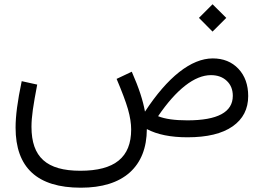

<svg xmlns="http://www.w3.org/2000/svg" viewBox="-20 -645 1236 902"><path d="M979.5 -370.6C877.9 -370.6 767.1 -282.7 661.1 -120.6C651.9 -171.4 633.8 -229.5 599.1 -308.1L527.8 -274.4C552.7 -215.3 570.8 -168 581.1 -132.3C591.3 -96.7 596.2 -64.5 596.2 -36.6C596.2 94.2 519 157.2 357.4 157.2C199.2 157.2 127.9 93.3 127.9 -49.3C127.9 -71.8 129.9 -98.6 134.3 -129.4C138.7 -160.2 145.5 -199.2 154.8 -247.6L82 -263.7C62 -168.5 53.2 -100.6 53.2 -45.4C53.2 142.6 155.3 236.8 359.4 236.8C459.5 236.8 536.1 212.9 589.4 165.5C642.6 117.7 669.4 49.8 669.9 -38.6C718.8 -12.7 782.2 0 860.8 0C953.1 0 1023.9 -17.1 1072.8 -51.3C1121.6 -85.4 1146 -132.8 1146 -193.8C1146 -246.1 1130.9 -289.1 1100.1 -321.8C1069.3 -354.5 1028.8 -370.6 979.5 -370.6ZM970.7 -292C1001.5 -292 1026.4 -283.2 1045.4 -265.1C1064.5 -247.1 1073.7 -223.6 1073.7 -194.8C1073.7 -118.2 1002.4 -79.6 860.4 -79.6C801.3 -79.6 755.4 -85.9 722.7 -99.1C808.1 -224.6 894 -292 970.7 -292ZM978.5 -496.6 1043 -561 978.5 -625 914.6 -561Z"/></svg>

Font: Estedad Regular
Style: Regular
Weight: 400
Designer: Amin Abedi
Version: Version 7.3